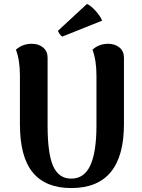

<svg xmlns="http://www.w3.org/2000/svg" viewBox="-20 -931 716 965"><path d="M603 -307.1Q603 14.2 337.9 14.2Q209.5 14.2 144.8 -64Q80.1 -142.1 80.1 -307.1V-550.8Q80.1 -628.4 60.1 -681.2Q92.3 -710.9 140.1 -710.9Q174.3 -710.9 196.8 -692.1Q219.2 -673.3 219.2 -641.1V-299.8Q219.2 -158.7 247.3 -95.9Q275.4 -33.2 337.9 -33.2Q403.3 -33.2 434.1 -100.1Q464.8 -167 464.8 -299.8V-550.8Q464.8 -628.4 444.8 -681.2Q477.1 -710.9 523.9 -710.9Q558.1 -710.9 580.6 -692.1Q603 -673.3 603 -641.1ZM272 -776.9 417 -911.1Q435.5 -903.8 460.2 -876.7Q484.9 -849.6 493.2 -827.1L293 -747.1Q286.6 -750 278.8 -761.5Q271 -772.9 272 -776.9Z"/></svg>

Font: Arima
Style: Bold
Weight: 700
Designer: Joana Correia and Natanael Gama
Foundry: NDISCOVER
Version: Version 1.100;Glyphs 3.1.2 (3151)